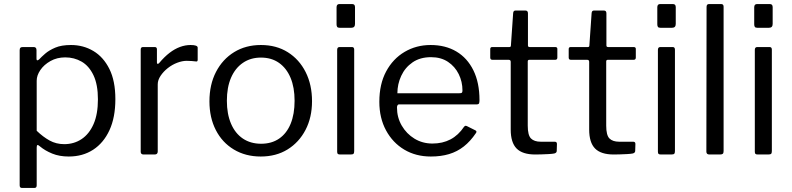

<svg xmlns="http://www.w3.org/2000/svg" viewBox="-20 -762 3905 947"><path d="M146 -530Q160 -530 160 -515V-473Q160 -465 163.5 -464.5Q167 -464 173 -469Q184 -481 203 -497.5Q222 -514 252.5 -527Q283 -540 330 -540Q391 -540 440.5 -510.5Q490 -481 519.5 -422Q549 -363 549 -273Q549 -183 520 -120Q491 -57 439.5 -23.5Q388 10 319 10Q273 10 237.5 -4.5Q202 -19 177 -40Q168 -48 164.5 -46.5Q161 -45 161 -34V152Q161 165 150 165H88Q77 165 77 152V-514Q77 -523 80.5 -526.5Q84 -530 93 -530H146ZM161 -117Q192 -87 224.5 -69Q257 -51 297 -51Q345 -51 382.5 -76Q420 -101 441.5 -150Q463 -199 463 -272Q463 -345 441 -391Q419 -437 382.5 -458Q346 -479 302 -479Q261 -479 229 -461Q197 -443 179 -416.5Q161 -390 161 -364V-117Z M688 0Q681 0 677.5 -3.5Q674 -7 674 -13V-517Q674 -530 685 -530H743Q754 -530 754 -519V-454Q754 -448 757 -447Q760 -446 765 -451Q791 -482 816.5 -501.5Q842 -521 868 -530.5Q894 -540 920 -540Q955 -540 955 -527V-467Q955 -457 946 -459Q937 -460 925.5 -461Q914 -462 901 -462Q879 -462 854 -452.5Q829 -443 807.5 -426Q786 -409 772 -388Q758 -367 758 -346V-15Q758 0 743 0H688Z M1266 10Q1191 10 1133.5 -24.5Q1076 -59 1044.5 -120.5Q1013 -182 1013 -262Q1013 -345 1045.5 -407.5Q1078 -470 1135 -505Q1192 -540 1267 -540Q1343 -540 1399.5 -504.5Q1456 -469 1487.5 -406.5Q1519 -344 1519 -263Q1519 -183 1487 -121.5Q1455 -60 1398.5 -25Q1342 10 1266 10ZM1268 -53Q1320 -53 1357 -78.5Q1394 -104 1413.5 -151.5Q1433 -199 1433 -265Q1433 -331 1413 -378.5Q1393 -426 1356 -452Q1319 -478 1267 -478Q1216 -478 1178 -452Q1140 -426 1119.5 -378.5Q1099 -331 1099 -265Q1099 -200 1119.5 -152Q1140 -104 1178 -78.5Q1216 -53 1268 -53Z M1727 -17Q1727 -7 1723.5 -3.5Q1720 0 1709 0H1658Q1649 0 1646 -3Q1643 -6 1643 -14V-516Q1643 -530 1655 -530H1716Q1727 -530 1727 -517ZM1731 -644Q1731 -625 1713 -625H1655Q1646 -625 1643 -629.5Q1640 -634 1640 -642V-726Q1640 -742 1654 -742H1717Q1731 -742 1731 -727Z M1938 -232Q1938 -183 1961.5 -142.5Q1985 -102 2024.5 -78Q2064 -54 2113 -54Q2163 -54 2202 -74.5Q2241 -95 2269 -137Q2273 -141 2275.5 -141.5Q2278 -142 2283 -140L2325 -119Q2334 -114 2327 -105Q2300 -65 2267.5 -39.5Q2235 -14 2195 -2Q2155 10 2105 10Q2031 10 1974 -24Q1917 -58 1884 -119Q1851 -180 1851 -260Q1851 -347 1884.5 -409.5Q1918 -472 1975.5 -506Q2033 -540 2104 -540Q2177 -540 2231 -508Q2285 -476 2315 -415Q2345 -354 2345 -268Q2345 -261 2343.5 -254Q2342 -247 2330 -247H1947Q1943 -247 1940.5 -242.5Q1938 -238 1938 -232ZM2244 -302Q2255 -302 2258 -304.5Q2261 -307 2261 -316Q2261 -359 2242.5 -396.5Q2224 -434 2189.5 -457Q2155 -480 2106 -480Q2052 -480 2015 -454.5Q1978 -429 1959 -388Q1940 -347 1940 -302Z M2591 -467Q2583 -467 2583 -459V-142Q2583 -95 2599 -79Q2615 -63 2647 -63H2716Q2721 -63 2724 -60.5Q2727 -58 2727 -52L2726 -18Q2726 -8 2714 -5Q2704 -3 2685.5 -2Q2667 -1 2649.5 -0.5Q2632 0 2620 0Q2557 0 2528 -29.5Q2499 -59 2499 -123V-457Q2499 -467 2489 -467H2409Q2398 -467 2398 -478V-520Q2398 -530 2408 -530H2493Q2500 -530 2500 -538L2511 -697Q2512 -710 2522 -710H2572Q2584 -710 2584 -696V-538Q2584 -530 2592 -530H2718Q2729 -530 2729 -521V-478Q2729 -467 2718 -467Z M2978 -467Q2970 -467 2970 -459V-142Q2970 -95 2986 -79Q3002 -63 3034 -63H3103Q3108 -63 3111 -60.5Q3114 -58 3114 -52L3113 -18Q3113 -8 3101 -5Q3091 -3 3072.5 -2Q3054 -1 3036.5 -0.5Q3019 0 3007 0Q2944 0 2915 -29.5Q2886 -59 2886 -123V-457Q2886 -467 2876 -467H2796Q2785 -467 2785 -478V-520Q2785 -530 2795 -530H2880Q2887 -530 2887 -538L2898 -697Q2899 -710 2909 -710H2959Q2971 -710 2971 -696V-538Q2971 -530 2979 -530H3105Q3116 -530 3116 -521V-478Q3116 -467 3105 -467Z M3309 -17Q3309 -7 3305.5 -3.5Q3302 0 3291 0H3240Q3231 0 3228 -3Q3225 -6 3225 -14V-516Q3225 -530 3237 -530H3298Q3309 -530 3309 -517ZM3313 -644Q3313 -625 3295 -625H3237Q3228 -625 3225 -629.5Q3222 -634 3222 -642V-726Q3222 -742 3236 -742H3299Q3313 -742 3313 -727Z M3549 -17Q3549 -7 3545 -3.5Q3541 0 3531 0H3479Q3464 0 3464 -14L3465 -728Q3465 -742 3477 -742H3537Q3549 -742 3549 -729Z M3787 -17Q3787 -7 3783.5 -3.5Q3780 0 3769 0H3718Q3709 0 3706 -3Q3703 -6 3703 -14V-516Q3703 -530 3715 -530H3776Q3787 -530 3787 -517ZM3791 -644Q3791 -625 3773 -625H3715Q3706 -625 3703 -629.5Q3700 -634 3700 -642V-726Q3700 -742 3714 -742H3777Q3791 -742 3791 -727Z"/></svg>

Font: Libre Franklin
Style: Regular
Weight: 400
Designer: Pablo Impallari, Rodrigo Fuenzalida, Nhung Nguyen
Foundry: Impallari Type
Version: Version 3.000